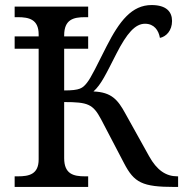

<svg xmlns="http://www.w3.org/2000/svg" viewBox="-20 -740 740 760"><path d="M682 -42C637 -42 601 -66 570 -122L476 -291C446 -346 421 -375 350 -378C381 -406 399 -446 441 -528C482 -608 515 -646 554 -646C590 -646 608 -620 613 -590C638 -595 661 -619 661 -657C661 -693 639 -720 580 -720C502 -720 453 -657 402 -557C365 -484 341 -433 324 -412C307 -391 297 -382 234 -382V-547H329V-596H234V-600C234 -663 271 -672 316 -672H329V-714H38V-672H51C95 -672 133 -663 133 -604V-596H38V-547H133V-109C133 -50 95 -42 51 -42H38V0H329V-42H316C271 -42 234 -51 234 -114V-336C328 -336 348 -328 380 -268L471 -94C511 -17 543 0 671 0H685V-42Z"/></svg>

Font: Noto Serif Thai
Style: Regular
Weight: 400
Designer: Monotype Design Team
Foundry: Monotype Imaging Inc.
Version: Version 1.901